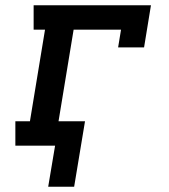

<svg xmlns="http://www.w3.org/2000/svg" viewBox="-20 -550 640 725"><path d="M162 155 188 0H38V-92H93L150 -438H107V-530H550L524 -371H426L437 -438H258L201 -92H301L260 155Z"/></svg>

Font: Iosevka Curly Slab SmBdExObl
Style: Regular
Weight: 600
Width: 7
Italic angle: -9°
Monospace: yes
Designer: Belleve Invis
Foundry: Belleve Invis
Version: Version 11.1.0; ttfautohint (v1.8.3)